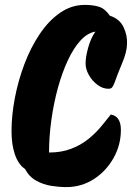

<svg xmlns="http://www.w3.org/2000/svg" viewBox="-20 -750 542 783"><path d="M250 13Q222 13 189.5 8Q157 3 128 -13Q99 -29 82 -61Q55 -79 41 -119.5Q27 -160 27 -215Q27 -279 40.5 -350Q54 -421 79.5 -488.5Q105 -556 141.5 -610.5Q178 -665 224.5 -697.5Q271 -730 326 -730Q359 -730 383.5 -722.5Q408 -715 428 -686Q468 -673 484 -639Q500 -605 498 -570Q497 -537 479 -494.5Q461 -452 446 -410Q442 -400 437.5 -394Q433 -388 422 -388Q399 -388 377.5 -404Q356 -420 342.5 -444Q329 -468 329 -491Q329 -517 339.5 -555.5Q350 -594 369 -621Q337 -616 308.5 -585Q280 -554 256.5 -503.5Q233 -453 216 -391Q199 -329 189.5 -261Q180 -193 180 -128Q230 -128 269.5 -143Q309 -158 339 -182Q369 -206 391.5 -233Q414 -260 432 -283Q473 -276 473 -220Q473 -159 443 -105.5Q413 -52 362.5 -19.5Q312 13 250 13Z"/></svg>

Font: Protest Riot
Style: Regular
Weight: 400
Designer: Octavio Pardo
Foundry: Ashler Design
Version: Version 2.005; ttfautohint (v1.8.4.7-5d5b)